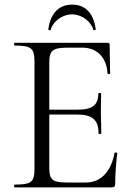

<svg xmlns="http://www.w3.org/2000/svg" viewBox="-20 -810 577 830"><path d="M43 0H462C474 0 478 -4 478 -15C478 -57 482 -111 487 -147C487 -151 475 -152 475 -149C461 -69 416 -21 352 -21H272C207 -21 193 -32 193 -85V-315H313C380 -315 406 -291 406 -233C406 -230 418 -230 418 -233L416 -325L417 -406C417 -409 405 -409 405 -406C405 -356 380 -336 316 -336H193V-539C193 -592 207 -604 275 -604H336C399 -604 441 -562 445 -492C445 -489 456 -489 456 -493L454 -616C454 -622 452 -625 445 -625H43C40 -625 40 -613 43 -613C116 -613 129 -601 129 -544V-81C129 -23 116 -12 43 -12C40 -12 40 0 43 0ZM200 -682C208 -716 248 -748 292 -748C333 -748 374 -717 383 -682C383 -679 394 -679 394 -683C384 -754 349 -790 292 -790C235 -790 198 -753 189 -683C188 -678 198 -678 200 -682Z"/></svg>

Font: Cormorant Garamond
Style: Regular
Weight: 400
Designer: Christian Thalmann (Catharsis Fonts)
Foundry: Catharsis Fonts
Version: Version 4.002;Glyphs 3.4 (3410)